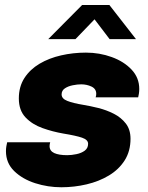

<svg xmlns="http://www.w3.org/2000/svg" viewBox="-20 -758 607 790"><path d="M232.5 12.5Q177 12.5 124.8 -4.2Q72.5 -21 38.5 -54Q4.5 -87 4.5 -136Q4.5 -146.5 6.2 -156.5Q8 -166.5 9.5 -172.5H186.5Q184 -164 184 -157Q184 -137 203.2 -128.2Q222.5 -119.5 256.5 -119.5Q274.5 -119.5 294.8 -123.8Q315 -128 328.8 -138.2Q342.5 -148.5 342.5 -166.5Q342.5 -183 317.5 -191.5Q292.5 -200 240.5 -208.5Q197 -216 154.8 -231Q112.5 -246 85 -275Q57.5 -304 57.5 -353Q57.5 -401.5 80.5 -437Q103.5 -472.5 142.8 -495.8Q182 -519 231.5 -530.2Q281 -541.5 333.5 -541.5Q389.5 -541.5 439.8 -523.2Q490 -505 521.5 -471.5Q553 -438 553 -392Q553 -382 551.5 -372.5Q550 -363 548.5 -357.5H373.5Q376 -364 376 -372Q376 -392.5 356.5 -401.8Q337 -411 314 -411Q298.5 -411 279.5 -407.2Q260.5 -403.5 247 -394.5Q233.5 -385.5 233.5 -369.5Q233.5 -352 257 -342.8Q280.5 -333.5 323 -326.5Q350.5 -322 384 -313.8Q417.5 -305.5 447.8 -290.2Q478 -275 497.5 -250Q517 -225 517 -187Q517 -136 493 -98.2Q469 -60.5 428.2 -36Q387.5 -11.5 336.5 0.5Q285.5 12.5 232.5 12.5ZM178.5 -597 318 -737.5H430L539.5 -597H431L369 -678.5L290.5 -597Z"/></svg>

Font: Epilogue ExtraBold
Style: Italic
Weight: 800
Italic angle: -12°
Designer: Tyler Finck
Foundry: Etcetera Type Co
Version: Version 2.111; ttfautohint (v1.8.3)